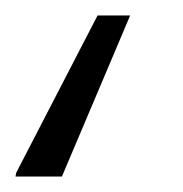

<svg xmlns="http://www.w3.org/2000/svg" viewBox="-115 -38 237 248"><path d="M-95 190 -94 185 11 -18H53L51 -13L-35 190Z"/></svg>

Font: Saira Condensed Light
Style: Italic
Weight: 300
Width: 3
Italic angle: -12°
Designer: Hector Gatti with collaboration of the Omnibus-Type team
Foundry: Omnibus-Type
Version: Version 1.101